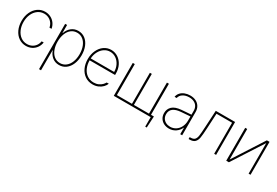

<svg xmlns="http://www.w3.org/2000/svg" viewBox="55 -1509 3863 2679"><g transform="rotate(30 1986.0 -169.5)"><path d="M49.8 -263.7Q49.8 -340.8 78.6 -403.6Q107.4 -466.3 158.7 -502.2Q210 -538.1 274.4 -538.1Q322.8 -538.1 364 -517.6Q405.3 -497.1 432.6 -460Q460 -422.9 467.8 -375H434.6Q427.7 -413.6 405.5 -443.8Q383.3 -474.1 349.4 -491Q315.4 -507.8 275.4 -507.8Q220.2 -507.8 176 -476.3Q131.8 -444.8 106.4 -389.2Q81.1 -333.5 81.1 -263.7Q81.1 -195.3 105.7 -139.4Q130.4 -83.5 174.6 -51.5Q218.8 -19.5 275.4 -19.5Q315.9 -19.5 350.1 -36.1Q384.3 -52.7 406.7 -83.5Q429.2 -114.3 435.5 -155.3H468.8Q460.9 -106 434.1 -68.4Q407.2 -30.8 366 -10Q324.7 10.7 275.4 10.7Q210 10.7 158.7 -24.9Q107.4 -60.5 78.6 -123Q49.8 -185.5 49.8 -263.7Z M597.7 -530.3H628.9V-403.3H632.8Q654.3 -464.4 699.7 -501.2Q745.1 -538.1 808.6 -538.1Q871.1 -538.1 918.2 -502.7Q965.3 -467.3 991 -405Q1016.6 -342.8 1016.6 -263.7Q1016.6 -185.1 990.7 -122.6Q964.8 -60.1 917.7 -24.7Q870.6 10.7 808.6 10.7Q745.1 10.7 699.2 -26.1Q653.3 -63 632.8 -125H629.9V199.2H597.7ZM806.6 -19.5Q860.4 -19.5 900.9 -51.3Q941.4 -83 962.9 -138.7Q984.4 -194.3 984.4 -263.7Q984.4 -333.5 962.9 -388.9Q941.4 -444.3 901.1 -476.1Q860.8 -507.8 806.6 -507.8Q752.4 -507.8 712.4 -476.3Q672.4 -444.8 651.1 -389.2Q629.9 -333.5 629.9 -263.7Q629.9 -193.8 651.4 -138.2Q672.9 -82.5 712.9 -51Q752.9 -19.5 806.6 -19.5Z M1116.2 -263.7Q1116.2 -341.3 1145.3 -404.1Q1174.3 -466.8 1225.1 -502.4Q1275.9 -538.1 1338.9 -538.1Q1398.9 -538.1 1449 -505.4Q1499 -472.7 1528.3 -414.8Q1557.6 -356.9 1557.6 -285.2V-260.7H1147.5Q1147.9 -192.9 1172.4 -137.9Q1196.8 -83 1242.4 -51.3Q1288.1 -19.5 1349.6 -19.5Q1392.1 -19.5 1424.6 -34.4Q1457 -49.3 1477.5 -70.1Q1498 -90.8 1508.8 -111.3H1543Q1531.7 -80.6 1505.4 -52.7Q1479 -24.9 1439 -7.1Q1398.9 10.7 1349.6 10.7Q1280.3 10.7 1227.3 -24.9Q1174.3 -60.5 1145.3 -123Q1116.2 -185.5 1116.2 -263.7ZM1525.4 -291Q1525.4 -350.6 1500.5 -400.4Q1475.6 -450.2 1432.9 -479Q1390.1 -507.8 1338.9 -507.8Q1288.1 -507.8 1245.8 -479.5Q1203.6 -451.2 1177.5 -401.6Q1151.4 -352.1 1147.9 -291Z M2306.6 153.3H2282.2V0H1687.5V-530.3H1719.7V-30.3H1962.9V-530.3H1994.1V-30.3H2237.3V-530.3H2269.5V-30.3H2316.4Z M2603.5 -302.7Q2640.1 -305.7 2683.8 -308.8Q2727.5 -312 2757.8 -314V-377.9Q2757.8 -417 2740 -446.8Q2722.2 -476.6 2689.2 -492.7Q2656.2 -508.8 2612.3 -508.8Q2554.7 -508.8 2513.4 -483.2Q2472.2 -457.5 2461.9 -412.1H2428.7Q2435.1 -450.7 2460.7 -479.2Q2486.3 -507.8 2525.9 -522.9Q2565.4 -538.1 2612.3 -538.1Q2663.1 -538.1 2703.1 -518.8Q2743.2 -499.5 2766.1 -462.6Q2789.1 -425.8 2789.1 -376V0H2757.8V-102.5H2754.9Q2731.4 -50.8 2685.5 -19.5Q2639.6 11.7 2580.1 11.7Q2535.2 11.7 2497.3 -6.8Q2459.5 -25.4 2437.3 -60.8Q2415 -96.2 2415 -144.5Q2415 -209.5 2459.7 -252Q2504.4 -294.4 2603.5 -302.7ZM2582 -18.6Q2631.3 -18.6 2671.6 -44.4Q2711.9 -70.3 2734.9 -116.5Q2757.8 -162.6 2757.8 -220.7V-285.6L2714.8 -282.2Q2627.4 -274.9 2612.3 -274.4Q2447.3 -261.7 2447.3 -144.5Q2447.3 -106.9 2464.8 -78.4Q2482.4 -49.8 2513.2 -34.2Q2543.9 -18.6 2582 -18.6Z M2892.6 -30.3H2905.3Q2951.2 -30.3 2971.4 -51.5Q2991.7 -72.8 2998 -115.5Q3004.4 -158.2 3009.8 -261.7L3024.4 -530.3H3335.9V0H3304.7V-500H3053.7L3041 -255.9Q3035.6 -150.9 3027.3 -102.5Q3019 -54.2 2991.9 -27.1Q2964.8 0 2906.2 0H2892.6Z M3847.7 -530.3H3890.6V0H3859.4V-492.2L3542 0H3499V-530.3H3531.2V-38.1Z"/></g></svg>

Font: Pretendard GOV Thin
Style: Regular
Weight: 100
Designer: Base glyphs from Inter by Rasmus Andersson; Hangeul glyphs from Noto Sans CJK(Source Han Sans) by Jang Soo-young and Kan
Foundry: Kil Hyung-jin
Version: Version 1.309